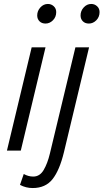

<svg xmlns="http://www.w3.org/2000/svg" viewBox="-20 -761 523 970"><path d="M15 0 140 -522H210L85 0ZM210 -642Q191 -642 179.5 -653.5Q168 -665 168 -683Q168 -706 184 -723.5Q200 -741 222 -741Q239 -741 251.5 -729.5Q264 -718 264 -700Q264 -675 247.5 -658.5Q231 -642 210 -642ZM145 189Q111 189 81 173L100 118Q123 131 148 131Q181 131 200.5 98Q220 65 232 15L361 -522H430L303 8Q281 99 245.5 144Q210 189 145 189ZM429 -642Q410 -642 398.5 -653.5Q387 -665 387 -683Q387 -706 403 -723.5Q419 -741 441 -741Q458 -741 470.5 -729.5Q483 -718 483 -700Q483 -675 466.5 -658.5Q450 -642 429 -642Z"/></svg>

Font: Ubuntu Sans Condensed
Style: Italic
Weight: 400
Width: 3
Italic angle: -13.5°
Designer: Dalton Maag Ltd
Foundry: Dalton Maag Ltd
Version: Version 1.006; ttfautohint (v1.8.4.7-5d5b)